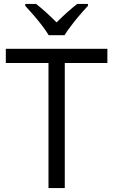

<svg xmlns="http://www.w3.org/2000/svg" viewBox="-20 -964 582 984"><path d="M312 0H228.5V-641.1H9.8V-713.9H530.3V-641.1H312ZM194.8 -834Q159.7 -879.9 109.4 -934.1V-943.8H165Q215.8 -903.8 270 -849.1Q322.3 -901.9 375.5 -943.8H430.7V-934.1Q377.4 -876.5 341.3 -827.6Q322.3 -803.2 311 -783.7H229.5Q217.3 -804.7 194.8 -834Z"/></svg>

Font: Viking Open Sans
Style: Regular
Weight: 400
Foundry: Ascender Corporation
Version: Version 2.001